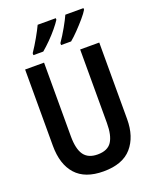

<svg xmlns="http://www.w3.org/2000/svg" viewBox="-171 -1030 904 1134"><g transform="rotate(-20 281.5 -463.5)"><path d="M280 10Q164 10 106.5 -54Q49 -118 49 -235V-714H168V-251Q168 -171 195 -133.5Q222 -96 281 -96Q344 -96 369.5 -135Q395 -174 395 -252V-714H515V-233Q515 -122 457.5 -56Q400 10 280 10ZM298 -789Q323 -825 347 -867.5Q371 -910 383 -937H497V-927Q486 -908 462 -880Q438 -852 410.5 -823.5Q383 -795 361 -777H298ZM124 -789Q149 -826 172.5 -867.5Q196 -909 209 -937H323V-927Q311 -908 288 -880Q265 -852 237.5 -824.5Q210 -797 186 -777H124Z"/></g></svg>

Font: Noto Sans Mono SemiCondensed SemiBold
Style: Regular
Weight: 600
Width: 4
Designer: Monotype Design Team
Foundry: Monotype Imaging Inc.
Version: Version 2.014; ttfautohint (v1.8.4.7-5d5b)